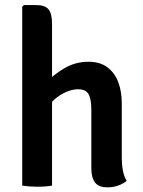

<svg xmlns="http://www.w3.org/2000/svg" viewBox="-20 -756 584 782"><path d="M192 0Q166 4.5 131 4.5Q99.5 4.5 70.5 0V-729L77.5 -735.5H125Q163.5 -735.5 177.8 -717.8Q192 -700 192 -658.5ZM476 -113.5Q476 -86 480.5 -61.8Q485 -37.5 496 -19.5Q482.5 -8 462 -0.5Q441.5 7 418.5 7Q381.5 7 366.8 -13Q352 -33 352 -70.5V-308.5Q352 -352.5 340.8 -372.5Q329.5 -392.5 297.5 -392.5Q276 -392.5 250.2 -381.8Q224.5 -371 201 -350.2Q177.5 -329.5 162 -299.5V-413.5Q195.5 -450.5 241.2 -477.5Q287 -504.5 340.5 -504.5Q387 -504.5 417 -482.2Q447 -460 461.5 -421.8Q476 -383.5 476 -334.5Z"/></svg>

Font: Signika Negative Light SemiBold
Style: Regular
Weight: 600
Version: Version 2.001